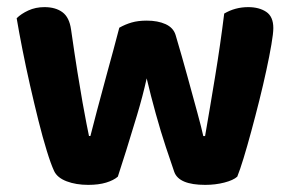

<svg xmlns="http://www.w3.org/2000/svg" viewBox="-20 -510 816 539"><path d="M391.8 -290Q380.7 -240 364.7 -186.8Q348.8 -133.7 334.4 -87.8Q319.9 -42 310.8 -14.1Q299 -3.8 277.9 2.6Q256.9 9 227.8 9Q193.5 9 167.1 -1Q140.7 -11.1 131.9 -29.9Q122.6 -49.9 111.3 -86.8Q99.9 -123.6 87.9 -171.5Q76 -219.4 64.2 -271.1Q52.5 -322.8 42.9 -371.5Q33.3 -420.1 26.8 -458.8Q39.2 -471.2 59.5 -480.6Q79.9 -490 104.8 -490Q136 -490 155.3 -475.7Q174.7 -461.4 179.5 -427Q189.2 -359.2 197.3 -308.4Q205.4 -257.7 211.8 -222.1Q218.2 -186.4 222.7 -163.5Q227.1 -140.6 229.8 -128.2H233.8Q239.5 -150.7 252 -198.4Q264.4 -246 281.4 -307.7Q298.5 -369.3 314.9 -432.2Q332 -441.8 349.8 -446.9Q367.7 -452.1 392.1 -452.1Q423 -452.1 444.9 -442.2Q466.8 -432.2 473 -411.6Q491 -351 506.6 -294Q522.3 -237 534.1 -193.5Q546 -150 550.7 -128H555.7Q569.6 -207.9 584 -295.8Q598.5 -383.8 609.4 -471.9Q640.1 -490 676.8 -490Q707.5 -490 727.4 -476.7Q747.3 -463.4 747.3 -431.2Q747.3 -416.4 741.9 -385Q736.6 -353.6 727.8 -313.1Q719.1 -272.6 707.9 -227.8Q696.7 -183 685.3 -141.1Q674 -99.3 663.8 -65.9Q653.6 -32.6 646.1 -14.1Q635 -4 609.8 2.5Q584.6 9 556 9Q482.3 9 469.2 -27.4Q459.8 -54.3 445.6 -97.2Q431.4 -140 417.3 -190.8Q403.2 -241.5 391.8 -290Z"/></svg>

Font: Baloo Paaji 2
Style: Regular
Weight: 400
Designer: Shuchita Grover, Noopur Datye and Ek Type
Foundry: Ek Type
Version: Version 1.700